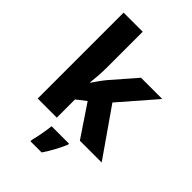

<svg xmlns="http://www.w3.org/2000/svg" viewBox="-282 -921 1201 1201"><g transform="rotate(45 319.0 -320.5)"><path d="M241 -490V-811H72V-51H241V-212L304 -261L445 -51H638L420 -364L625 -600H437L297 -439C276 -414 253 -380 235 -354H232C237 -397 241 -447 241 -490ZM410 20V10H256C252 51 240 116 229 157V170H328C364 117 388 69 410 20Z"/></g></svg>

Font: Noto Sans Tamil UI ExtraBold
Style: Regular
Weight: 800
Designer: Jelle Bosma - Monotype Design Team
Foundry: Monotype Imaging Inc.
Version: Version 2.004